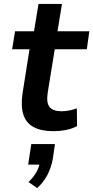

<svg xmlns="http://www.w3.org/2000/svg" viewBox="-20 -661 477 982"><path d="M254 10Q191 10 152 -11Q113 -32 99.5 -75Q86 -118 95 -182L131 -409H42L57 -501H154L177 -641H297L274 -501H437L424 -409H260L224 -187Q216 -136 233.5 -114Q251 -92 295 -92Q314 -92 334.5 -96Q355 -100 373 -107L374 -16Q348 -2 316.5 4Q285 10 254 10ZM170 301 126 270Q151 246 166 219.5Q181 193 184 167L202 181H124L140 76H261L250 152Q242 196 222.5 233.5Q203 271 170 301Z"/></svg>

Font: Nunito Sans 7pt SemiCondensed
Style: Bold Italic
Weight: 700
Width: 4
Italic angle: -9°
Designer: Vernon Adams
Foundry: Vernon Adams
Version: Version 3.101;gftools[0.9.27]